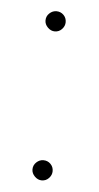

<svg xmlns="http://www.w3.org/2000/svg" viewBox="-40 -494 253 493"><g transform="rotate(5 86.0 -248.0)"><path d="M60 -440Q60 -451 68 -458.5Q76 -466 86 -466Q97 -466 104.5 -458.5Q112 -451 112 -440Q112 -430 104.5 -422Q97 -414 86 -414Q76 -414 68 -422Q60 -430 60 -440ZM60 -56Q60 -67 68 -74.5Q76 -82 86 -82Q97 -82 104.5 -74.5Q112 -67 112 -56Q112 -46 104.5 -38Q97 -30 86 -30Q76 -30 68 -38Q60 -46 60 -56Z"/></g></svg>

Font: Prompt Thin
Style: Regular
Weight: 250
Designer: Katatrad Team
Foundry: CadsonDemak
Version: Version 1.001